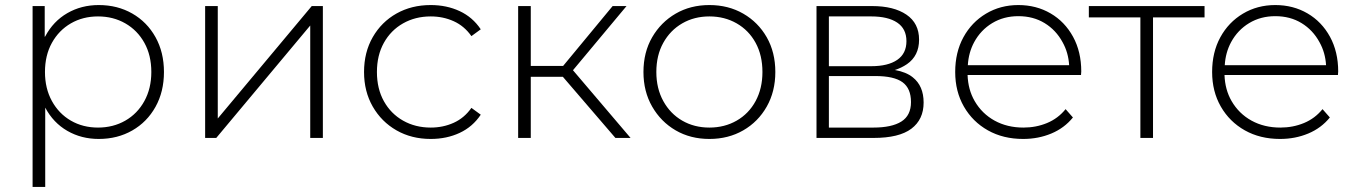

<svg xmlns="http://www.w3.org/2000/svg" viewBox="-20 -546 5372 760"><path d="M371 4Q302 4 246.5 -28Q191 -60 159 -120V194H109V-522H157V-400Q158 -401 159 -402Q191 -462 246.5 -494Q302 -526 371 -526Q445 -526 503.5 -492.5Q562 -459 595.5 -399Q629 -339 629 -261Q629 -183 595.5 -123Q562 -63 503.5 -29.5Q445 4 371 4ZM368 -41Q428 -41 476 -68.5Q524 -96 551.5 -146Q579 -196 579 -261Q579 -327 551.5 -376.5Q524 -426 476 -453.5Q428 -481 368 -481Q308 -481 260.5 -453.5Q213 -426 185.5 -376.5Q158 -327 158 -261Q158 -196 185.5 -146Q213 -96 260.5 -68.5Q308 -41 368 -41Z M792 0V-522H842V-77L1214 -522H1258V0H1208V-445L836 0Z M1685 4Q1609 4 1549.5 -30Q1490 -64 1455.5 -124Q1421 -184 1421 -261Q1421 -339 1455.5 -399Q1490 -459 1549.5 -492.5Q1609 -526 1685 -526Q1748 -526 1799.5 -502Q1851 -478 1883 -430L1846 -403Q1818 -443 1776 -462Q1734 -481 1685 -481Q1624 -481 1575.5 -453.5Q1527 -426 1499.5 -376.5Q1472 -327 1472 -261Q1472 -195 1499.5 -145.5Q1527 -96 1575.5 -68.5Q1624 -41 1685 -41Q1734 -41 1776 -60Q1818 -79 1846 -119L1883 -92Q1851 -44 1799.5 -20Q1748 4 1685 4Z M2209 -285 2405 -522H2460L2248 -268L2476 0H2416L2208 -242H2081V0H2031V-522H2081V-285Z M2788 4Q2713 4 2654.5 -30Q2596 -64 2561.5 -124Q2527 -184 2527 -261Q2527 -339 2561.5 -398.5Q2596 -458 2654.5 -492Q2713 -526 2788 -526Q2863 -526 2922 -492Q2981 -458 3015 -398.5Q3049 -339 3049 -261Q3049 -184 3015 -124Q2981 -64 2922 -30Q2863 4 2788 4ZM2788 -41Q2848 -41 2896 -68.5Q2944 -96 2971 -146Q2998 -196 2998 -261Q2998 -327 2971 -376.5Q2944 -426 2896 -453.5Q2848 -481 2788 -481Q2728 -481 2680.5 -453.5Q2633 -426 2605.5 -376.5Q2578 -327 2578 -261Q2578 -196 2605.5 -146Q2633 -96 2680.5 -68.5Q2728 -41 2788 -41Z M3212 0V-522H3432Q3518 -522 3568 -488Q3618 -454 3618 -389Q3618 -325 3570 -292Q3548 -277 3522 -269Q3567 -261 3593 -240Q3636 -206 3636 -140Q3636 -73 3587.5 -36.5Q3539 0 3438 0ZM3261 -284H3429Q3495 -284 3531.5 -309Q3568 -334 3568 -383Q3568 -432 3531.5 -456.5Q3495 -481 3429 -481H3261ZM3261 -41H3437Q3510 -41 3548 -65Q3586 -89 3586 -142Q3586 -196 3552.5 -220.5Q3519 -245 3445 -245H3261Z M4030 4Q3951 4 3890.5 -30Q3830 -64 3795.5 -124Q3761 -184 3761 -261Q3761 -339 3793.5 -398.5Q3826 -458 3883 -492Q3940 -526 4011 -526Q4082 -526 4138.5 -493Q4195 -460 4227.5 -400.5Q4260 -341 4260 -263Q4260 -260 4259.5 -256.5Q4259 -253 4259 -249H3810Q3812 -191 3838 -146Q3867 -96 3917 -68.5Q3967 -41 4031 -41Q4081 -41 4124.5 -59Q4168 -77 4198 -114L4227 -81Q4193 -39 4141.5 -17.5Q4090 4 4030 4ZM4212 -288Q4209 -338 4186 -379Q4160 -427 4115 -454.5Q4070 -482 4011 -482Q3953 -482 3907.5 -454.5Q3862 -427 3836 -379Q3814 -338 3811 -288Z M4494 0V-477H4290V-522H4748V-477H4544V0Z M5047 4Q4968 4 4907.5 -30Q4847 -64 4812.5 -124Q4778 -184 4778 -261Q4778 -339 4810.5 -398.5Q4843 -458 4900 -492Q4957 -526 5028 -526Q5099 -526 5155.5 -493Q5212 -460 5244.5 -400.5Q5277 -341 5277 -263Q5277 -260 5276.5 -256.5Q5276 -253 5276 -249H4827Q4829 -191 4855 -146Q4884 -96 4934 -68.5Q4984 -41 5048 -41Q5098 -41 5141.5 -59Q5185 -77 5215 -114L5244 -81Q5210 -39 5158.5 -17.5Q5107 4 5047 4ZM5229 -288Q5226 -338 5203 -379Q5177 -427 5132 -454.5Q5087 -482 5028 -482Q4970 -482 4924.5 -454.5Q4879 -427 4853 -379Q4831 -338 4828 -288Z"/></svg>

Font: Montserrat Z Light
Style: Regular
Weight: 300
Designer: Julieta Ulanovsky
Foundry: Julieta Ulanovsky
Version: Version 8.000